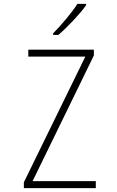

<svg xmlns="http://www.w3.org/2000/svg" viewBox="-20 -970 603 990"><path d="M254 -798V-790H281C330 -832 392 -898 424 -943V-950H379C351 -905 296 -841 254 -798ZM103 0H474V-36H148L464 -684V-714H126V-678H420L103 -30Z"/></svg>

Font: Noto Sans Mono SemiCondensed ExtraLight
Style: Regular
Weight: 200
Width: 4
Designer: Monotype Design Team
Foundry: Monotype Imaging Inc.
Version: Version 2.014